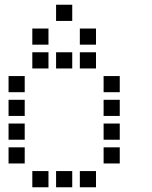

<svg xmlns="http://www.w3.org/2000/svg" viewBox="-20 -804 640 808"><path d="M217 -784Q216 -784 216 -784Q216 -784 216 -783V-717Q216 -716 216 -716Q216 -716 217 -716H283Q284 -716 284 -716Q284 -716 284 -717V-783Q284 -784 284 -784Q284 -784 283 -784ZM117 -684Q116 -684 116 -684Q116 -684 116 -683V-617Q116 -616 116 -616Q116 -616 117 -616H183Q184 -616 184 -616Q184 -616 184 -617V-683Q184 -684 184 -684Q184 -684 183 -684ZM317 -684Q316 -684 316 -684Q316 -684 316 -683V-617Q316 -616 316 -616Q316 -616 317 -616H383Q384 -616 384 -616Q384 -616 384 -617V-683Q384 -684 384 -684Q384 -684 383 -684ZM117 -584Q116 -584 116 -584Q116 -584 116 -583V-517Q116 -516 116 -516Q116 -516 117 -516H183Q184 -516 184 -516Q184 -516 184 -517V-583Q184 -584 184 -584Q184 -584 183 -584ZM217 -584Q216 -584 216 -584Q216 -584 216 -583V-517Q216 -516 216 -516Q216 -516 217 -516H283Q284 -516 284 -516Q284 -516 284 -517V-583Q284 -584 284 -584Q284 -584 283 -584ZM317 -584Q316 -584 316 -584Q316 -584 316 -583V-517Q316 -516 316 -516Q316 -516 317 -516H383Q384 -516 384 -516Q384 -516 384 -517V-583Q384 -584 384 -584Q384 -584 383 -584ZM17 -484Q16 -484 16 -484Q16 -484 16 -483V-417Q16 -416 16 -416Q16 -416 17 -416H83Q84 -416 84 -416Q84 -416 84 -417V-483Q84 -484 84 -484Q84 -484 83 -484ZM417 -484Q416 -484 416 -484Q416 -484 416 -483V-417Q416 -416 416 -416Q416 -416 417 -416H483Q484 -416 484 -416Q484 -416 484 -417V-483Q484 -484 484 -484Q484 -484 483 -484ZM17 -384Q16 -384 16 -384Q16 -384 16 -383V-317Q16 -316 16 -316Q16 -316 17 -316H83Q84 -316 84 -316Q84 -316 84 -317V-383Q84 -384 84 -384Q84 -384 83 -384ZM417 -384Q416 -384 416 -384Q416 -384 416 -383V-317Q416 -316 416 -316Q416 -316 417 -316H483Q484 -316 484 -316Q484 -316 484 -317V-383Q484 -384 484 -384Q484 -384 483 -384ZM17 -284Q16 -284 16 -284Q16 -284 16 -283V-217Q16 -216 16 -216Q16 -216 17 -216H83Q84 -216 84 -216Q84 -216 84 -217V-283Q84 -284 84 -284Q84 -284 83 -284ZM417 -284Q416 -284 416 -284Q416 -284 416 -283V-217Q416 -216 416 -216Q416 -216 417 -216H483Q484 -216 484 -216Q484 -216 484 -217V-283Q484 -284 484 -284Q484 -284 483 -284ZM17 -184Q16 -184 16 -184Q16 -184 16 -183V-117Q16 -116 16 -116Q16 -116 17 -116H83Q84 -116 84 -116Q84 -116 84 -117V-183Q84 -184 84 -184Q84 -184 83 -184ZM417 -184Q416 -184 416 -184Q416 -184 416 -183V-117Q416 -116 416 -116Q416 -116 417 -116H483Q484 -116 484 -116Q484 -116 484 -117V-183Q484 -184 484 -184Q484 -184 483 -184ZM117 -84Q116 -84 116 -84Q116 -84 116 -83V-17Q116 -16 116 -16Q116 -16 117 -16H183Q184 -16 184 -16Q184 -16 184 -17V-83Q184 -84 184 -84Q184 -84 183 -84ZM217 -84Q216 -84 216 -84Q216 -84 216 -83V-17Q216 -16 216 -16Q216 -16 217 -16H283Q284 -16 284 -16Q284 -16 284 -17V-83Q284 -84 284 -84Q284 -84 283 -84ZM317 -84Q316 -84 316 -84Q316 -84 316 -83V-17Q316 -16 316 -16Q316 -16 317 -16H383Q384 -16 384 -16Q384 -16 384 -17V-83Q384 -84 384 -84Q384 -84 383 -84Z"/></svg>

Font: Doto Black SemiBold
Style: Regular
Weight: 600
Monospace: yes
Version: Version 1.000